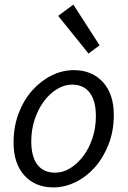

<svg xmlns="http://www.w3.org/2000/svg" viewBox="-20 -803 555 835"><path d="M365 -570 233 -734 299 -783 413 -606ZM212 12Q133 12 86 -40Q39 -92 39 -183Q39 -252 61 -310Q83 -368 120 -409.5Q157 -451 204 -474.5Q251 -498 301 -498Q380 -498 427.5 -446Q475 -394 475 -303Q475 -234 452.5 -176Q430 -118 393.5 -76.5Q357 -35 309.5 -11.5Q262 12 212 12ZM220 -52Q254 -52 285.5 -71.5Q317 -91 342 -124Q367 -157 382 -202Q397 -247 397 -298Q397 -364 370.5 -399.5Q344 -435 293 -435Q260 -435 228 -415.5Q196 -396 171 -362.5Q146 -329 131 -284Q116 -239 116 -188Q116 -122 142.5 -87Q169 -52 220 -52Z"/></svg>

Font: TypoPRO Source Sans Pro
Style: Italic
Weight: 400
Italic angle: -11°
Designer: Paul D. Hunt
Foundry: Adobe Systems Incorporated
Version: Version 1.075;PS 2.000;hotconv 1.0.86;makeotf.lib2.5.63406